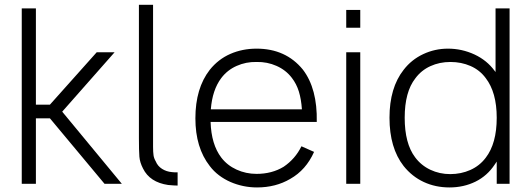

<svg xmlns="http://www.w3.org/2000/svg" viewBox="-20 -786 2272 821"><path d="M133.5 0H73V-750H133.5V-338.5H193.5L393.5 -562.5H470L246 -308.5L501 0H427L193.5 -280H133.5Z M739.5 7.5Q731.5 7.5 721.5 6.8Q711.5 6 699 5Q620.5 -6.5 591.5 -65.5Q578 -91.5 576 -116Q575 -128.5 574.5 -148Q574 -167.5 574 -195V-765.5H634.5V-158.5Q634.5 -135.5 636.5 -122Q638.5 -108.5 646 -96Q654 -76 672.8 -64Q691.5 -52 715.5 -50Q719.5 -49.5 725.5 -49.2Q731.5 -49 739.5 -49Z M926 -112.5Q951.5 -79 991.5 -60.8Q1031.5 -42.5 1077 -42.5Q1143 -42.5 1193 -73Q1242.5 -106.5 1269 -160.5L1323 -136.5Q1288.5 -59 1221 -21Q1159 15.5 1079 15.5Q1049 15.5 1020.2 9.5Q991.5 3.5 965.2 -8Q939 -19.5 916.5 -36.5Q894 -53.5 877 -76Q815.5 -154.5 815.5 -280Q815.5 -408.5 877 -487.5Q913.5 -533 965 -555.5Q1016.5 -578 1077 -578Q1202 -578 1275 -488.5Q1337.5 -407 1334.5 -264.5H880.5Q883.5 -168.5 926 -112.5ZM881.5 -318.5H1271Q1268 -362 1258 -394.5Q1248 -427 1228 -453Q1202.5 -486.5 1162.5 -504.2Q1122.5 -522 1077 -521Q1032 -522 992 -504.2Q952 -486.5 926 -452Q888 -401.5 881.5 -318.5Z M1520.5 -743.5V-667.5H1460.5V-743.5ZM1520.5 -562.5V0H1460.5V-562.5Z M2159 -750V0H2104V-95L2095.5 -82.5Q2063.5 -34 2013 -9.2Q1962.5 15.5 1902 15.5Q1842 15.5 1792 -7.8Q1742 -31 1706 -76Q1645.5 -153.5 1645.5 -282.5Q1645.5 -410.5 1706 -487.5Q1739.5 -531 1789.5 -554.5Q1839.5 -578 1895.5 -578Q1955 -578 2009 -553Q2062.5 -528 2095.5 -482.5L2099 -478V-750ZM2104 -282.5Q2104 -391 2057 -452Q2031.5 -486.5 1992 -503.8Q1952.5 -521 1906 -521Q1859.5 -521 1820.5 -503.2Q1781.5 -485.5 1756 -451Q1710.5 -393 1710.5 -282.5Q1710.5 -172.5 1755 -113.5Q1780.5 -79 1820 -60.2Q1859.5 -41.5 1905 -41.5Q1951.5 -41.5 1991.2 -59.2Q2031 -77 2057 -111.5Q2104 -172.5 2104 -282.5Z"/></svg>

Font: Russisch Sans Light
Style: Regular
Weight: 300
Designer: Michael Sharanda (font) & Cristiano Sobral (main changes)
Foundry: Michael Sharanda
Version: Version 2.00;September 8, 2020;FontCreator 13.0.0.2681 64-bi